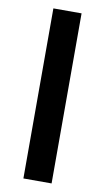

<svg xmlns="http://www.w3.org/2000/svg" viewBox="-87 -802 461 845"><g transform="rotate(10 143.5 -380.0)"><path d="M207 0H81V-760H207Z"/></g></svg>

Font: Noto Sans Hanifi Rohingya SemiBold
Style: Regular
Weight: 600
Version: Version 2.101